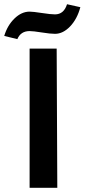

<svg xmlns="http://www.w3.org/2000/svg" viewBox="-40 -888 400 908"><path d="M42 -703 -20 -718Q-5 -768 28.5 -800.5Q62 -833 100 -833Q116 -833 158 -826.5Q200 -820 220 -820Q262 -820 277 -868L340 -854Q325 -798 291.5 -763Q258 -728 220 -728Q198 -728 157.5 -734.5Q117 -741 100 -741Q58 -741 42 -703ZM100 0V-658H228L231 0Z"/></svg>

Font: EauTest
Style: Bold
Weight: 700
Designer: Christian Thalmann (Catharsis Fonts)
Version: Version 0.001;PS 000.001;hotconv 1.0.88;makeotf.lib2.5.64775